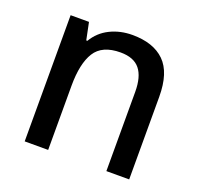

<svg xmlns="http://www.w3.org/2000/svg" viewBox="-106 -698 850 815"><g transform="rotate(20 319.0 -290.5)"><path d="M84 0V-570H167L183 -492H188Q214 -536 259.5 -558.5Q305 -581 360 -581Q455 -581 505.5 -531.5Q556 -482 556 -373V0H453V-358Q453 -426 425.5 -460Q398 -494 338 -494Q255 -494 222.5 -442Q190 -390 190 -290V0Z"/></g></svg>

Font: Menbere
Style: Regular
Weight: 400
Designer: Aleme Tadesse
Foundry: Sorkin Type Co
Version: Version 1.000